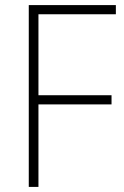

<svg xmlns="http://www.w3.org/2000/svg" viewBox="-20 -734 486 754"><path d="M131 0V-324H418V-360H131V-678H435V-714H93V0Z"/></svg>

Font: Noto Sans Malayalam SemiCondensed ExtraLight
Style: Regular
Weight: 200
Width: 4
Designer: Jelle Bosma - Monotype Design Team
Foundry: Monotype Imaging Inc.
Version: Version 2.104